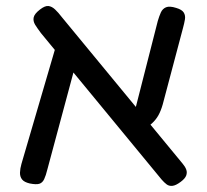

<svg xmlns="http://www.w3.org/2000/svg" viewBox="-20 -598 686 635"><path d="M577.5 3.5Q561.5 15.5 550.4 16.6Q539.2 17.8 531.2 11.8Q523.2 5.8 514.5 -4.2L115.5 -488.5Q103.8 -504 96.2 -516.2Q88.8 -528.5 91.4 -540.5Q94 -552.5 112.2 -566.5Q129 -579.5 140.2 -578.1Q151.5 -576.8 162.1 -566.8Q172.8 -556.8 184.8 -541L583.8 -57Q592.5 -46.8 596 -37.1Q599.5 -27.5 595.8 -17.4Q592 -7.2 577.5 3.5ZM78.5 8.8Q60 4.5 52.9 -4.6Q45.8 -13.8 46.1 -27.1Q46.5 -40.5 51 -56.2L168 -456L241 -425.8L136.8 -38.2Q131.8 -17.5 126.1 -5.5Q120.5 6.5 110.1 9.8Q99.8 13 78.5 8.8ZM450 -164 416.2 -193 501.8 -528.5Q506.5 -544.5 512 -556.8Q517.5 -569 529.1 -573.9Q540.8 -578.8 562.8 -571.8Q581.8 -566.2 587.8 -556.4Q593.8 -546.5 591.6 -533.6Q589.5 -520.8 584.8 -503.8L518 -252Q512 -231.2 503.8 -216.5Q495.5 -201.8 482.6 -190Q469.8 -178.2 450 -164Z"/></svg>

Font: Fredoka Light
Style: Regular
Weight: 300
Designer: Ben Nathan
Foundry: Milena B. Brandão, Ben Nathan
Version: Version 2.001